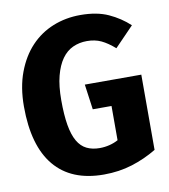

<svg xmlns="http://www.w3.org/2000/svg" viewBox="-82 -781 764 867"><g transform="rotate(-10 300.0 -347.0)"><path d="M325 17Q176 17 99 -75.5Q22 -168 22 -348Q22 -436 47.5 -504Q73 -572 116.5 -618Q160 -664 218.5 -687.5Q277 -711 344 -711Q420 -711 472.5 -687Q525 -663 566 -625L479 -535Q447 -563 418.5 -576.5Q390 -590 353 -590Q318 -590 288.5 -576.5Q259 -563 238 -533.5Q217 -504 205 -458Q193 -412 193 -347Q193 -279 201 -232.5Q209 -186 225.5 -157.5Q242 -129 267.5 -116.5Q293 -104 327 -104Q350 -104 372 -109.5Q394 -115 412 -125V-282H326L310 -398H569V-53Q516 -21 455.5 -2Q395 17 325 17Z"/></g></svg>

Font: Qzxlaeiskcpccdgjqmyffctclhy
Style: Regular
Weight: 700
Monospace: yes
Designer: Carrois Corporate & Edenspiekermann
Foundry: Carrois Corporate GbR & Edenspiekermann AG
Version: Version 2.001